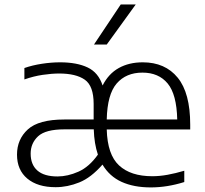

<svg xmlns="http://www.w3.org/2000/svg" viewBox="-20 -828 916 858"><path d="M228.5 8.5Q148 8.5 102 -30Q56 -68.5 56 -137Q56 -205.5 104.5 -249.8Q153 -294 267.5 -294H398.5V-363.5Q398.5 -444 359 -471.8Q319.5 -499.5 244.5 -499.5Q211.5 -499.5 170.8 -493.5Q130 -487.5 89 -473V-524Q124.5 -536.5 167 -543Q209.5 -549.5 248.5 -549.5Q323.5 -549.5 371.8 -526.5Q420 -503.5 438.5 -446Q465 -498.5 510.8 -524Q556.5 -549.5 618 -549.5Q718 -549.5 774 -481Q830 -412.5 830 -271V-249.5H457Q460 -137 512 -88.8Q564 -40.5 660.5 -40.5Q693.5 -40.5 729 -47Q764.5 -53.5 803.5 -65V-14.5Q727 9.5 654 9.5Q578 9.5 523.5 -15.2Q469 -40 438 -92.5Q387 -34 334.2 -12.8Q281.5 8.5 228.5 8.5ZM616.5 -503.5Q543.5 -503.5 501.5 -455Q459.5 -406.5 457 -294H772Q769.5 -406.5 729.2 -455Q689 -503.5 616.5 -503.5ZM237 -39.5Q282.5 -39.5 330.5 -60.8Q378.5 -82 417.5 -137Q401 -185.5 399 -250H268Q183.5 -250 150.2 -219Q117 -188 117 -141.5Q117 -92.5 147 -66Q177 -39.5 237 -39.5ZM400 -629 519.5 -808H586.5L457 -629Z"/></svg>

Font: Encode Sans Semi Expanded Light
Style: Regular
Weight: 300
Width: 6
Designer: Multiple Designers
Foundry: Impallari Type
Version: Version 3.000; ttfautohint (v1.8.3) -l 8 -r 50 -G 200 -x 14 